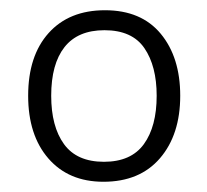

<svg xmlns="http://www.w3.org/2000/svg" viewBox="-20 -744 404 375"><path d="M332 -557Q332 -481 292.5 -435Q253 -389 182 -389Q114 -389 74.5 -434.5Q35 -480 35 -557Q35 -635 75 -679.5Q115 -724 185 -724Q256 -724 294 -678Q332 -632 332 -557ZM80 -557Q80 -497 105 -462.5Q130 -428 183 -428Q236 -428 261 -462.5Q286 -497 286 -557Q286 -615 262 -650Q238 -685 184 -685Q132 -685 106 -652Q80 -619 80 -557Z"/></svg>

Font: Noto Sans Arabic UI Lt
Style: Regular
Weight: 300
Designer: Monotype Design Team, Nadine Chahine and Nizar Qandah
Foundry: Monotype Imaging Inc.
Version: Version 2.010; ttfautohint (v1.8.4.7-5d5b)